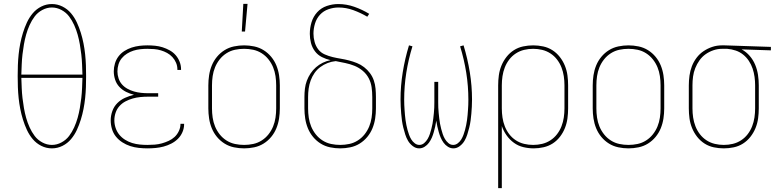

<svg xmlns="http://www.w3.org/2000/svg" viewBox="-20 -764 4040 999"><path d="M250 8Q221 8 195 -5Q169 -18 150.5 -40Q132 -62 120 -88Q108 -114 99.5 -141.5Q91 -169 85.5 -197Q80 -225 77 -253.5Q74 -282 73 -310.5Q72 -339 72 -368Q72 -396 73 -424.5Q74 -453 77 -481.5Q80 -510 85.5 -538Q91 -566 99.5 -593.5Q108 -621 120 -647Q132 -673 150.5 -695Q169 -717 195 -730Q221 -743 250 -743Q279 -743 305 -730Q331 -717 349.5 -695Q368 -673 380 -647Q392 -621 400.5 -593.5Q409 -566 414.5 -538Q420 -510 423 -481.5Q426 -453 427 -424.5Q428 -396 428 -368Q428 -339 427 -310.5Q426 -282 423 -253.5Q420 -225 414.5 -197Q409 -169 400.5 -141.5Q392 -114 380 -88Q368 -62 349.5 -40Q331 -18 305 -5Q279 8 250 8ZM409 -376Q408 -403 407 -429Q406 -455 403 -481Q400 -507 395.5 -533Q391 -559 384 -584Q377 -609 366 -633.5Q355 -658 339.5 -678.5Q324 -699 300 -712Q276 -725 250 -725Q224 -725 200 -712Q176 -699 160.5 -678.5Q145 -658 134 -633.5Q123 -609 116 -584Q109 -559 104.5 -533Q100 -507 97 -481Q94 -455 93 -429Q92 -403 91 -376ZM250 -10Q276 -10 300 -23Q324 -36 339.5 -56.5Q355 -77 366 -101.5Q377 -126 384 -151Q391 -176 395.5 -202Q400 -228 403 -254Q406 -280 407 -306Q408 -332 409 -359H91Q92 -332 93 -306Q94 -280 97 -254Q100 -228 104.5 -202Q109 -176 116 -151Q123 -126 134 -101.5Q145 -77 160.5 -56.5Q176 -36 200 -23Q224 -10 250 -10Z M747 8Q725 8 702 5.5Q679 3 657.5 -4Q636 -11 616.5 -23.5Q597 -36 583 -53.5Q569 -71 562.5 -93Q556 -115 556 -138Q556 -162 564.5 -186Q573 -210 590.5 -227.5Q608 -245 630.5 -255Q653 -265 677 -271Q656 -276 636 -286Q616 -296 601 -312Q586 -328 579 -349.5Q572 -371 572 -393Q572 -413 578 -433.5Q584 -454 596.5 -470.5Q609 -487 627 -498.5Q645 -510 665 -516.5Q685 -523 705.5 -525.5Q726 -528 747 -528Q767 -528 787 -526Q807 -524 826 -518Q845 -512 863 -502Q881 -492 894 -477Q907 -462 914.5 -443Q922 -424 922 -404V-400H903V-403Q903 -421 896 -437.5Q889 -454 877 -467Q865 -480 849.5 -488.5Q834 -497 817 -502Q800 -507 782.5 -508.5Q765 -510 747 -510Q729 -510 710.5 -508Q692 -506 674.5 -500.5Q657 -495 641 -485Q625 -475 613.5 -461Q602 -447 596.5 -429Q591 -411 591 -392Q591 -374 597 -356Q603 -338 615 -324.5Q627 -311 643.5 -302Q660 -293 677.5 -288Q695 -283 713.5 -281Q732 -279 750 -279H803V-261H750Q730 -261 710 -259Q690 -257 670.5 -251.5Q651 -246 633 -236.5Q615 -227 601.5 -212Q588 -197 581.5 -177.5Q575 -158 575 -138Q575 -118 581.5 -98.5Q588 -79 600.5 -63.5Q613 -48 630.5 -37Q648 -26 667.5 -20Q687 -14 707 -12Q727 -10 747 -10Q766 -10 785 -11.5Q804 -13 822 -18Q840 -23 857.5 -31Q875 -39 888.5 -51.5Q902 -64 910.5 -82Q919 -100 919 -118V-120H938V-118Q938 -97 929.5 -77Q921 -57 906 -42Q891 -27 871.5 -17Q852 -7 831.5 -1.5Q811 4 789.5 6Q768 8 747 8Z M1250 8Q1224 8 1197.5 2.5Q1171 -3 1148.5 -17Q1126 -31 1109 -51.5Q1092 -72 1082 -96.5Q1072 -121 1068 -147.5Q1064 -174 1064 -200V-320Q1064 -346 1068 -372.5Q1072 -399 1082 -423.5Q1092 -448 1109 -468.5Q1126 -489 1148.5 -503Q1171 -517 1197.5 -522.5Q1224 -528 1250 -528Q1276 -528 1302.5 -522.5Q1329 -517 1351.5 -503Q1374 -489 1391 -468.5Q1408 -448 1418 -423.5Q1428 -399 1432 -372.5Q1436 -346 1436 -320V-200Q1436 -174 1432 -147.5Q1428 -121 1418 -96.5Q1408 -72 1391 -51.5Q1374 -31 1351.5 -17Q1329 -3 1302.5 2.5Q1276 8 1250 8ZM1250 -10Q1274 -10 1297.5 -15Q1321 -20 1341.5 -33Q1362 -46 1377 -65Q1392 -84 1401 -106Q1410 -128 1413.5 -152Q1417 -176 1417 -200V-320Q1417 -344 1413.5 -368Q1410 -392 1401 -414Q1392 -436 1377 -455Q1362 -474 1341.5 -487Q1321 -500 1297.5 -505Q1274 -510 1250 -510Q1226 -510 1202.5 -505Q1179 -500 1158.5 -487Q1138 -474 1123 -455Q1108 -436 1099 -414Q1090 -392 1086.5 -368Q1083 -344 1083 -320V-200Q1083 -176 1086.5 -152Q1090 -128 1099 -106Q1108 -84 1123 -65Q1138 -46 1158.5 -33Q1179 -20 1202.5 -15Q1226 -10 1250 -10ZM1238 -600 1246 -744H1268L1255 -600Z M1750 8Q1724 8 1697.5 2.5Q1671 -3 1648.5 -17Q1626 -31 1609 -51.5Q1592 -72 1582 -96.5Q1572 -121 1568 -147.5Q1564 -174 1564 -200V-259Q1564 -281 1566.5 -302.5Q1569 -324 1576.5 -344Q1584 -364 1596 -382Q1608 -400 1624 -414Q1640 -428 1659.5 -437.5Q1679 -447 1700 -451Q1677 -456 1655 -467Q1633 -478 1618.5 -497.5Q1604 -517 1598 -540.5Q1592 -564 1592 -588Q1592 -619 1601 -648.5Q1610 -678 1630.5 -700.5Q1651 -723 1680.5 -733Q1710 -743 1740 -743Q1783 -743 1824 -728.5Q1865 -714 1901 -692L1891 -677Q1857 -697 1819 -711Q1781 -725 1741 -725Q1715 -725 1689 -716Q1663 -707 1645 -687.5Q1627 -668 1619 -641.5Q1611 -615 1611 -589Q1611 -567 1617 -545.5Q1623 -524 1636 -507Q1649 -490 1669.5 -481Q1690 -472 1711 -467Q1732 -462 1753.5 -458.5Q1775 -455 1796 -449.5Q1817 -444 1837 -436Q1857 -428 1874.5 -414.5Q1892 -401 1905 -383.5Q1918 -366 1925 -345.5Q1932 -325 1934 -303Q1936 -281 1936 -259V-200Q1936 -174 1932 -147.5Q1928 -121 1918 -96.5Q1908 -72 1891 -51.5Q1874 -31 1851.5 -17Q1829 -3 1802.5 2.5Q1776 8 1750 8ZM1750 -10Q1774 -10 1797.5 -15Q1821 -20 1841.5 -33Q1862 -46 1877 -65Q1892 -84 1901 -106Q1910 -128 1913.5 -152Q1917 -176 1917 -200V-259Q1917 -285 1913.5 -310Q1910 -335 1898.5 -357Q1887 -379 1867.5 -395.5Q1848 -412 1824.5 -421.5Q1801 -431 1776.5 -436Q1752 -441 1727 -446Q1705 -444 1684.5 -436Q1664 -428 1646.5 -415Q1629 -402 1616.5 -384Q1604 -366 1596.5 -345.5Q1589 -325 1586 -303Q1583 -281 1583 -259V-200Q1583 -176 1586.5 -152Q1590 -128 1599 -106Q1608 -84 1623 -65Q1638 -46 1658.5 -33Q1679 -20 1702.5 -15Q1726 -10 1750 -10Z M2161 8Q2143 8 2127.5 -4Q2112 -16 2103 -31.5Q2094 -47 2088.5 -64.5Q2083 -82 2078.5 -100Q2074 -118 2071.5 -136Q2069 -154 2067.5 -172.5Q2066 -191 2065 -209Q2064 -227 2064 -246Q2064 -317 2075.5 -388Q2087 -459 2108 -528L2126 -523Q2105 -455 2094 -385.5Q2083 -316 2083 -245Q2083 -232 2083.5 -218.5Q2084 -205 2085 -192Q2086 -179 2087 -166Q2088 -153 2090 -139.5Q2092 -126 2094.5 -113Q2097 -100 2100.5 -87.5Q2104 -75 2108.5 -62.5Q2113 -50 2120 -38.5Q2127 -27 2138 -18.5Q2149 -10 2162 -10Q2176 -10 2187 -19.5Q2198 -29 2205 -41Q2212 -53 2216.5 -66.5Q2221 -80 2224.5 -93.5Q2228 -107 2230.5 -120.5Q2233 -134 2234.5 -148Q2236 -162 2237.5 -176Q2239 -190 2239.5 -204Q2240 -218 2240 -232Q2240 -246 2240 -260V-338H2260V-260Q2260 -246 2260 -232Q2260 -218 2260.5 -204Q2261 -190 2262.5 -176Q2264 -162 2265.5 -148Q2267 -134 2269.5 -120.5Q2272 -107 2275.5 -93.5Q2279 -80 2283.5 -66.5Q2288 -53 2295 -41Q2302 -29 2313 -19.5Q2324 -10 2338 -10Q2351 -10 2362 -18.5Q2373 -27 2380 -38.5Q2387 -50 2391.5 -62.5Q2396 -75 2399.5 -87.5Q2403 -100 2405.5 -113Q2408 -126 2410 -139.5Q2412 -153 2413 -166Q2414 -179 2415 -192Q2416 -205 2416.5 -218.5Q2417 -232 2417 -245Q2417 -316 2406 -385.5Q2395 -455 2374 -523L2392 -528Q2413 -459 2424.5 -388Q2436 -317 2436 -246Q2436 -227 2435 -209Q2434 -191 2432.5 -172.5Q2431 -154 2428.5 -136Q2426 -118 2421.5 -100Q2417 -82 2411.5 -64.5Q2406 -47 2397 -31.5Q2388 -16 2372.5 -4Q2357 8 2339 8Q2324 8 2310.5 -0.5Q2297 -9 2288 -21.5Q2279 -34 2273 -48Q2267 -62 2263 -76.5Q2259 -91 2255.5 -106Q2252 -121 2250 -136Q2248 -121 2244.5 -106Q2241 -91 2237 -76.5Q2233 -62 2227 -48Q2221 -34 2212 -21.5Q2203 -9 2189.5 -0.5Q2176 8 2161 8Z M2572 215V-320Q2572 -346 2575.5 -372Q2579 -398 2589 -422.5Q2599 -447 2615.5 -468Q2632 -489 2654 -503Q2676 -517 2702 -522.5Q2728 -528 2754 -528Q2780 -528 2806 -522.5Q2832 -517 2854 -503Q2876 -489 2892.5 -468Q2909 -447 2919 -422.5Q2929 -398 2932.5 -372Q2936 -346 2936 -320V-200Q2936 -174 2932.5 -148Q2929 -122 2919.5 -98Q2910 -74 2894 -53Q2878 -32 2856.5 -18Q2835 -4 2809 2Q2783 8 2757 8Q2730 8 2703 1.5Q2676 -5 2654 -21Q2632 -37 2616 -59.5Q2600 -82 2591 -108V215ZM2754 -10Q2778 -10 2801 -15.5Q2824 -21 2844 -34Q2864 -47 2878.5 -66Q2893 -85 2901.5 -107Q2910 -129 2913.5 -152.5Q2917 -176 2917 -200V-320Q2917 -344 2913.5 -367.5Q2910 -391 2901.5 -413Q2893 -435 2878.5 -454Q2864 -473 2844 -486Q2824 -499 2801 -504.5Q2778 -510 2754 -510Q2730 -510 2707 -504.5Q2684 -499 2664 -486Q2644 -473 2629.5 -454Q2615 -435 2606.5 -413Q2598 -391 2594.5 -367.5Q2591 -344 2591 -320V-200Q2591 -176 2594.5 -152.5Q2598 -129 2606.5 -107Q2615 -85 2629.5 -66Q2644 -47 2664 -34Q2684 -21 2707 -15.5Q2730 -10 2754 -10Z M3250 8Q3224 8 3197.5 2.5Q3171 -3 3148.5 -17Q3126 -31 3109 -51.5Q3092 -72 3082 -96.5Q3072 -121 3068 -147.5Q3064 -174 3064 -200V-320Q3064 -346 3068 -372.5Q3072 -399 3082 -423.5Q3092 -448 3109 -468.5Q3126 -489 3148.5 -503Q3171 -517 3197.5 -522.5Q3224 -528 3250 -528Q3276 -528 3302.5 -522.5Q3329 -517 3351.5 -503Q3374 -489 3391 -468.5Q3408 -448 3418 -423.5Q3428 -399 3432 -372.5Q3436 -346 3436 -320V-200Q3436 -174 3432 -147.5Q3428 -121 3418 -96.5Q3408 -72 3391 -51.5Q3374 -31 3351.5 -17Q3329 -3 3302.5 2.5Q3276 8 3250 8ZM3250 -10Q3274 -10 3297.5 -15Q3321 -20 3341.5 -33Q3362 -46 3377 -65Q3392 -84 3401 -106Q3410 -128 3413.5 -152Q3417 -176 3417 -200V-320Q3417 -344 3413.5 -368Q3410 -392 3401 -414Q3392 -436 3377 -455Q3362 -474 3341.5 -487Q3321 -500 3297.5 -505Q3274 -510 3250 -510Q3226 -510 3202.5 -505Q3179 -500 3158.5 -487Q3138 -474 3123 -455Q3108 -436 3099 -414Q3090 -392 3086.5 -368Q3083 -344 3083 -320V-200Q3083 -176 3086.5 -152Q3090 -128 3099 -106Q3108 -84 3123 -65Q3138 -46 3158.5 -33Q3179 -20 3202.5 -15Q3226 -10 3250 -10Z M3746 8Q3720 8 3694 2.5Q3668 -3 3646 -17Q3624 -31 3607.5 -52Q3591 -73 3581 -97.5Q3571 -122 3567.5 -148Q3564 -174 3564 -200V-320Q3564 -345 3567.5 -370.5Q3571 -396 3580 -419.5Q3589 -443 3604.5 -463.5Q3620 -484 3641 -498Q3662 -512 3686 -520Q3710 -528 3736 -528H3750L3991 -520V-502L3839 -507Q3863 -494 3881 -473Q3899 -452 3909.5 -426.5Q3920 -401 3924 -374Q3928 -347 3928 -320V-200Q3928 -174 3924.5 -148Q3921 -122 3911 -97.5Q3901 -73 3884.5 -52Q3868 -31 3846 -17Q3824 -3 3798 2.5Q3772 8 3746 8ZM3746 -10Q3770 -10 3793 -15.5Q3816 -21 3836 -34Q3856 -47 3870.5 -66Q3885 -85 3893.5 -107Q3902 -129 3905.5 -152.5Q3909 -176 3909 -200V-320Q3909 -342 3906 -364Q3903 -386 3896 -407Q3889 -428 3876.5 -447Q3864 -466 3846.5 -480Q3829 -494 3808 -501Q3787 -508 3764 -510H3737Q3714 -510 3692 -502.5Q3670 -495 3651.5 -482Q3633 -469 3619.5 -450Q3606 -431 3597.5 -409.5Q3589 -388 3586 -365.5Q3583 -343 3583 -320V-200Q3583 -176 3586.5 -152.5Q3590 -129 3598.5 -107Q3607 -85 3621.5 -66Q3636 -47 3656 -34Q3676 -21 3699 -15.5Q3722 -10 3746 -10Z"/></svg>

Font: Iosevka Term Curly Thin
Style: Regular
Weight: 100
Designer: Belleve Invis
Foundry: Belleve Invis
Version: Version 32.3.0